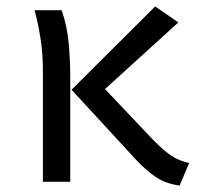

<svg xmlns="http://www.w3.org/2000/svg" viewBox="-20 -572 655 604"><path d="M468.2 -551.8 541 -501.5 310.3 -291.8 461 -132.8Q494.4 -98.5 518.7 -82.3Q543.1 -66.2 574.9 -59L545.1 11.8Q500.5 5.6 469.7 -15.4Q439 -36.4 408.2 -69.2L205.1 -289.7ZM173.8 -540Q191.3 -490.8 196.2 -434.9Q201 -379 201 -332.8V0H114.9V-349.2Q114.9 -402.1 107.9 -447.9Q101 -493.8 88.7 -540Z"/></svg>

Font: FiraCode Nerd Font
Style: Regular
Weight: 400
Designer: Carrois Corporate, Edenspiekermann AG, Nikita Prokopov
Foundry: Carrois Corporate, Edenspiekermann AG, Nikita Prokopov
Version: Version 6.002;Nerd Fonts 2.1.0